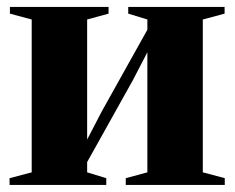

<svg xmlns="http://www.w3.org/2000/svg" viewBox="-20 -522 662 542"><path d="M7 0V-19L69.5 -35.5V-467L8 -483.5V-502.5H286.5V-483.5L226 -467V-128L267 -207L396 -438V-467L342 -483.5V-502.5H614V-483.5L552.5 -467V-35.5L614.5 -19V0H335V-19L396 -35.5V-374.5L355 -295.5L226 -64.5V-35.5L280 -19V0Z"/></svg>

Font: Merriweather 144pt ExtraBold
Style: Regular
Weight: 800
Version: Version 2.100